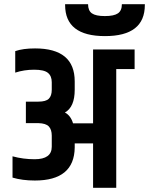

<svg xmlns="http://www.w3.org/2000/svg" viewBox="-20 -900 714 920"><path d="M564 -880H674V-876Q674 -727 483 -727Q292 -727 292 -876V-880H402Q402 -849 420.5 -836Q439 -823 482.5 -823Q526 -823 545 -836Q564 -849 564 -880ZM426 -309V-663H625V-569H537V0H426V-213H338V-193Q336 -35 147 -35Q87 -35 40 -49V-151Q91 -137 146 -137Q228 -137 228 -197V-250Q228 -279 214 -294Q200 -309 164 -310H104V-413H164Q200 -413 214 -427Q228 -441 228 -470V-506Q228 -536 209.5 -551Q191 -566 143.5 -566Q96 -566 53 -552V-655Q90 -668 148 -668Q338 -668 338 -510V-470Q338 -387 291 -361Q319 -346 330 -309Z"/></svg>

Font: Khand Semibold
Style: Regular
Weight: 600
Designer: Devanagari: Sanchit Sawaria, Jyotish Sonowal; Latin: Satya Rajpurohit
Foundry: Indian Type Foundry
Version: Version 1.100;PS 1.0;hotconv 1.0.78;makeotf.lib2.5.61930; tt